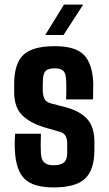

<svg xmlns="http://www.w3.org/2000/svg" viewBox="-20 -811 475 840"><path d="M214 9Q125 9 87 -29Q49 -67 45 -155Q44 -172 44.5 -194.5Q45 -217 46 -226H159Q158 -199 158 -177Q158 -155 159 -141Q160 -112 174 -100Q188 -88 214 -88Q245 -88 259.5 -100Q274 -112 274 -141Q274 -152 274 -162.5Q274 -173 274 -183Q274 -204 266.5 -217Q259 -230 239 -235L174 -254Q111 -273 76.5 -307.5Q42 -342 42 -408Q42 -416 42 -425Q42 -434 42 -443Q42 -532 82 -570.5Q122 -609 220 -609Q309 -609 346.5 -571.5Q384 -534 388 -449Q388 -431 387.5 -408Q387 -385 387 -376H269Q270 -387 270 -404Q270 -421 270 -438Q270 -455 269 -463Q268 -490 257 -501Q246 -512 220 -512Q191 -512 180 -501Q169 -490 168 -463Q167 -450 167 -440Q167 -430 167 -419Q167 -395 174 -379.5Q181 -364 205 -358L263 -343Q327 -327 360 -292Q393 -257 393 -190Q393 -181 393 -170.5Q393 -160 393 -151Q392 -66 351 -28.5Q310 9 214 9ZM178 -658 260 -791H344L258 -658Z"/></svg>

Font: Big Shoulders Display ExtraBold
Style: Regular
Weight: 800
Designer: Patric King
Foundry: XO Type Co
Version: Version 1.000; ttfautohint (v1.8.2)